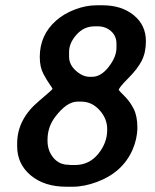

<svg xmlns="http://www.w3.org/2000/svg" viewBox="-20 -688 586 726"><path d="M350.6 -588.4H337.4Q297.4 -588.4 269.3 -556.9Q241.2 -525.4 241.2 -491.7V-473.6Q241.2 -443.4 267.1 -420.4Q293 -397.5 319.3 -397.5H328.1Q361.8 -397.5 391.1 -435.3Q420.4 -473.1 420.4 -507.3V-522.5Q420.4 -552.2 399.7 -570.3Q378.9 -588.4 350.6 -588.4ZM263.2 -64Q316.9 -64 351.1 -105.7Q385.3 -147.5 385.3 -196.3V-200.2Q385.3 -239.7 356.2 -271.7Q327.1 -303.7 287.6 -303.7H272.9Q231.9 -303.7 188 -245.1Q159.7 -207.5 159.7 -159.2V-155.3Q159.7 -118.7 181.6 -91.8Q203.6 -64.9 239.7 -64.9L247.6 -64ZM130.4 -472.7Q130.4 -555.7 192.4 -610.4Q221.7 -636.2 263.2 -652.1Q304.7 -668 345.7 -668H368.2Q439.5 -668 485.6 -630.6Q531.7 -593.3 531.7 -532.2Q531.7 -489.3 515.9 -458.3Q500 -427.2 464.6 -391.8Q429.2 -356.4 429.2 -347.7Q429.2 -346.2 450.7 -324.7Q472.2 -303.2 485.8 -275.9Q499.5 -248 499.5 -205.1Q499 -162.1 480.5 -120.1Q442.4 -35.6 346.7 0Q298.3 18.1 253.9 18.1H231.4Q147.5 18.1 96.2 -24.9Q44.9 -67.9 44.9 -134.8V-145.5Q44.9 -236.8 127 -305.7Q178.7 -349.6 178.7 -351.8Q178.7 -354 168.2 -368.7Q157.7 -383.3 144 -408.9Q130.4 -434.6 130.4 -472.7Z"/></svg>

Font: Averia Libre
Style: Bold Italic
Weight: 700
Italic angle: -6.90001°
Version: Version 1.002